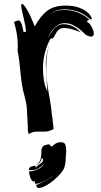

<svg xmlns="http://www.w3.org/2000/svg" viewBox="-20 -645 503 960"><path d="M223 11Q213 13 201 13H172Q146 13 135.5 19Q125 25 123 25L119 7V-11L114 -105Q112 -132 103 -163Q94 -194 89 -226Q86 -247 84 -266L80 -305Q78 -325 75.5 -346Q73 -367 68 -391Q68 -397 68.5 -403Q69 -409 69 -415Q69 -446 64 -476Q59 -506 50 -535Q57 -538 63 -540.5Q69 -543 74 -543Q79 -543 85 -531.5Q91 -520 98 -484Q100 -484 104 -485.5Q108 -487 110 -487Q109 -504 105 -523.5Q101 -543 97 -561Q93 -579 89.5 -593.5Q86 -608 86 -617Q86 -619 86.5 -622Q87 -625 91 -625Q96 -625 104 -614Q112 -603 121 -586Q130 -569 138.5 -549.5Q147 -530 154 -513Q181 -564 215.5 -590.5Q250 -617 306 -617Q347 -617 373 -607.5Q399 -598 413.5 -586.5Q428 -575 433 -565L439 -555Q439 -549 433 -547Q407 -572 374 -585Q341 -598 306 -598Q272 -598 255 -589Q239 -581 221 -569Q240 -581 256 -588Q273 -595 305 -595Q340 -595 372 -581.5Q404 -568 427 -547Q422 -545 418.5 -542.5Q415 -540 415 -535Q420 -535 426 -528.5Q432 -522 437 -513Q442 -504 445.5 -494.5Q449 -485 449 -479Q449 -462 436 -462Q426 -462 412 -469Q409 -470 399.5 -480Q390 -490 376 -500.5Q362 -511 344 -520Q326 -529 304 -529Q286 -529 272.5 -521.5Q259 -514 248 -501.5Q237 -489 228 -473L215 -449Q230 -476 248 -498Q268 -524 298 -524Q324 -524 346 -512.5Q368 -501 382 -484Q365 -491 342 -498Q319 -505 298 -505Q287 -505 279 -500Q271 -495 265.5 -487.5Q260 -480 255.5 -471Q251 -462 246 -454L233 -452Q216 -423 205.5 -384.5Q195 -346 195 -304Q195 -279 197.5 -259Q200 -239 205 -218L217 -187L215 -216Q213 -250 211 -276.5Q209 -303 209 -335Q211 -364 217 -390Q222 -412 232 -431Q220 -407 216 -376Q211 -342 211 -304Q211 -274 214 -247Q217 -220 221.5 -193Q226 -166 231 -137.5Q236 -109 239 -75L242 -56L248 1ZM235 -436 232 -431ZM299 69Q307 74 309 87.5Q311 101 311 112Q309 130 308.5 152Q308 174 301 194Q297 206 282.5 223Q268 240 249 256Q230 272 209 283.5Q188 295 172 295Q167 295 164.5 290.5Q162 286 160 280Q206 264 256 228Q230 245 207.5 257.5Q185 270 158 275Q156 268 152 260L146 263Q136 256 132 244Q128 232 126 221L125 212Q145 212 167.5 202Q190 192 201 174Q188 187 172.5 196.5Q157 206 136 206Q129 206 125 205Q125 197 128 193.5Q131 190 135.5 188Q140 186 145 185.5Q150 185 154 183L160 192Q165 185 171 181Q177 177 182.5 173Q188 169 191.5 165Q195 161 195 154Q195 149 193.5 148.5Q192 148 188 146Q185 172 157 180Q173 173 180 158.5Q187 144 187 109Q187 96 194 88Q201 80 221 77Q228 77 230 78.5Q232 80 232 87L243 86Q248 78 259.5 72Q271 66 283 66Q290 66 299 69Z"/></svg>

Font: Finger Paint
Style: Regular
Weight: 400
Designer: Ralph du Carrois
Foundry: Ralph du Carrois
Version: Version 1.002